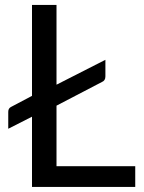

<svg xmlns="http://www.w3.org/2000/svg" viewBox="-20 -736 568 756"><path d="M512.5 -81.5V0H106V-276.5L12.5 -229V-296Q12.5 -310 24.5 -315.5L106 -358.5V-716.5H202.5V-402.5L395 -500.5V-435Q395 -418.5 381 -413L202.5 -320V-81.5Z"/></svg>

Font: Lato
Style: Regular
Weight: 400
Designer: Lukasz Dziedzic with Adam Twardoch and Botio Nikoltchev
Foundry: tyPoland Lukasz Dziedzic
Version: Version 2.015; 2015-08-06; http://www.latofonts.com/